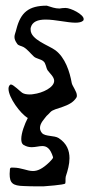

<svg xmlns="http://www.w3.org/2000/svg" viewBox="-20 -421 325 677"><path d="M145 -401C81 -401 53 -377 38 -319C35 -306 31 -299 31 -291C31 -284 33 -277 41 -266C45 -260 56 -259 63 -255C77 -247 87 -233 99 -222C107 -214 124 -213 133 -205C142 -198 142 -182 148 -173C155 -163 171 -150 171 -136C171 -113 131 -93 97 -89C93 -88 88 -88 84 -88C73 -88 64 -90 58 -94C53 -97 27 -123 19 -123H17C12 -120 10 -114 10 -108C10 -77 52 -20 78 -5C67 16 55 48 55 69C55 79 57 86 63 90C73 96 83 98 92 98C105 98 118 94 129 94C144 94 157 101 167 133V134C167 139 156 148 154 151C129 175 112 182 96 182C75 182 56 170 26 170H20C17 170 15 173 15 176C15 182 14 188 14 192C14 225 25 234 64 235C81 236 98 236 115 236H134C135 236 207 231 210 226C212 222 210 208 212 201C219 180 225 158 225 137C225 110 216 85 187 66C172 56 139 61 128 48C123 42 121 36 121 30C121 13 136 -1 144 -12C148 -15 152 -20 158 -26C173 -42 229 -42 250 -78C251 -80 251 -82 251 -85C251 -98 235 -118 233 -128C226 -168 210 -218 175 -244C152 -261 88 -281 88 -316V-322C93 -345 114 -352 141 -352C175 -352 218 -341 246 -341C258 -341 268 -343 273 -348C275 -350 275 -352 275 -354C275 -370 230 -393 211 -393C203 -393 196 -392 190 -391H189C174 -391 161 -396 145 -401Z"/></svg>

Font: Ancial
Style: Regular
Weight: 400
Designer: Daytona Mess (Anne-Dauphine Borione)
Foundry: Daytona Mess (Anne-Dauphine Borione)
Version: Version 1.000;Glyphs 3.2 (3192)